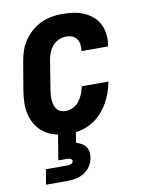

<svg xmlns="http://www.w3.org/2000/svg" viewBox="-85 -599 670 880"><g transform="rotate(-10 250.0 -159.0)"><path d="M205 8Q175 8 146.5 2Q118 -4 94.5 -19Q71 -34 55 -57Q39 -80 31.5 -107Q24 -134 24.5 -164Q25 -194 30 -223L52 -353Q56 -378 64 -402.5Q72 -427 87 -449Q102 -471 122.5 -489Q143 -507 166.5 -518Q190 -529 215.5 -533.5Q241 -538 266 -538Q291 -538 316.5 -534.5Q342 -531 364.5 -521.5Q387 -512 405.5 -496.5Q424 -481 435 -459.5Q446 -438 449.5 -413Q453 -388 448 -363Q448 -361 447.5 -359Q447 -357 447 -355H323Q323 -356 323 -356.5Q323 -357 324 -358Q326 -372 324 -386.5Q322 -401 314 -412Q306 -423 293 -428Q280 -433 266 -433Q248 -433 230.5 -425Q213 -417 201 -402.5Q189 -388 183 -371Q177 -354 174 -336L153 -206Q151 -194 150 -182Q149 -170 150 -158Q151 -146 154 -135Q157 -124 164 -115Q171 -106 182 -101.5Q193 -97 205 -97Q222 -97 239.5 -105.5Q257 -114 268.5 -129Q280 -144 286.5 -161Q293 -178 297 -196H421Q416 -170 407 -144.5Q398 -119 384 -95.5Q370 -72 350.5 -51.5Q331 -31 307 -17.5Q283 -4 256.5 2Q230 8 205 8ZM57 220 69 150H169Q177 150 186 146.5Q195 143 196 135Q197 131 194.5 128Q192 125 189 123Q186 121 182 120.5Q178 120 174 120H132L152 0H235L226 55Q239 58 251 65Q263 72 270.5 82.5Q278 93 280 107Q282 121 279 135Q276 154 264.5 172Q253 190 235 201Q217 212 197 216Q177 220 157 220Z"/></g></svg>

Font: Iosevka Curly XBdObl
Style: Regular
Weight: 800
Italic angle: -9°
Monospace: yes
Designer: Belleve Invis
Foundry: Belleve Invis
Version: Version 11.1.0; ttfautohint (v1.8.3)